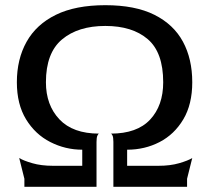

<svg xmlns="http://www.w3.org/2000/svg" viewBox="-20 -720 806 740"><path d="M74 0V-31L54 -111Q70 -101 104.5 -91Q139 -81 184 -81H297V-143Q232 -143 174 -172.5Q116 -202 80.5 -260Q45 -318 45 -403Q45 -492 82.5 -559Q120 -626 195.5 -663Q271 -700 386 -700Q501 -700 575 -663Q649 -626 685 -559.5Q721 -493 721 -403Q721 -318 686.5 -260Q652 -202 595 -172.5Q538 -143 470 -143V-81H591Q636 -81 670.5 -91Q705 -101 721 -111L701 -31V0H417V-173Q417 -191 413.5 -198Q410 -205 407 -205Q508 -205 558.5 -259Q609 -313 609 -403Q609 -518 549.5 -569Q490 -620 386 -620Q281 -620 219 -568Q157 -516 157 -403Q157 -315 209 -260Q261 -205 362 -205Q359 -205 355.5 -197.5Q352 -190 352 -173V0Z"/></svg>

Font: Red Rose
Style: Regular
Weight: 400
Designer: Jaikishan Patel
Version: Version 2.000; ttfautohint (v1.8.3)